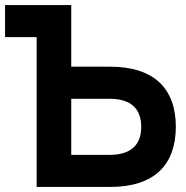

<svg xmlns="http://www.w3.org/2000/svg" viewBox="-20 -740 738 760"><path d="M0 -593V-720H262V-476H415Q481 -476 530.2 -460Q579.5 -444 611.8 -413.2Q644 -382.5 660 -338.5Q676 -294.5 676 -238Q676 -182 660 -137.8Q644 -93.5 611.8 -62.8Q579.5 -32 530.2 -16Q481 0 415 0H125V-593ZM414 -127Q476 -127 507.5 -155.2Q539 -183.5 539 -238Q539 -292.5 507.5 -320.8Q476 -349 414 -349H262V-127Z"/></svg>

Font: Vela Sans ExtBd
Style: Regular
Weight: 800
Designer: Principal design: Mikhail Sharanda - project Manrope.
Design modification: Ravid Balaliev
Foundry: Mikhail Sharanda
Version: Version 1.001